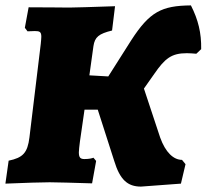

<svg xmlns="http://www.w3.org/2000/svg" viewBox="-37 -675 765 711"><path d="M670 -655C561 -654 517 -631 449 -526L364 -392L294 -396L309 -504C314 -538 329 -550 378 -562L389 -652C296 -649 244 -647 220 -647C210 -647 126 -648 69 -648L55 -572L65 -559C70 -559 82 -560 92 -560C110 -560 116 -557 116 -539C116 -533 115 -524 114 -513L72 -166C65 -109 48 -91 -5 -80L-17 5C58 2 116 0 147 0C168 0 241 2 304 4L319 -79L309 -91C305 -89 293 -86 276 -86C261 -86 255 -91 255 -111C255 -120 257 -133 259 -151L276 -269H325L386 -79C407 -10 435 16 485 16L633 5L650 -67L637 -83C606 -83 576 -110 556 -166L496 -347L534 -401C574 -459 598 -478 655 -478C666 -478 677 -477 690 -476L708 -493C709 -553 697 -602 670 -655Z"/></svg>

Font: Alegreya SC Black
Style: Italic
Weight: 900
Italic angle: -7°
Designer: Juan Pablo del Peral
Foundry: Huerta Tipografica
Version: Version 2.007;PS 002.007;hotconv 1.0.88;makeotf.lib2.5.64775